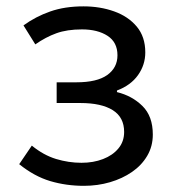

<svg xmlns="http://www.w3.org/2000/svg" viewBox="-20 -577 550 610"><path d="M246.5 13.4Q190.3 13.4 139.7 -1.6Q89 -16.7 41 -55.4L81.1 -114.4Q118.1 -84.1 158.1 -71.9Q198.1 -59.8 238.9 -59.8Q276.8 -59.8 307.4 -71.7Q338.1 -83.5 356.2 -105.4Q374.4 -127.2 374.4 -157.8Q374.4 -204.3 338.3 -227Q302.1 -249.7 235.5 -249.7H160V-315.5H222.8Q288.1 -315.5 320.6 -338.6Q353.2 -361.8 353.2 -401.4Q353.2 -442.7 321.7 -463.2Q290.2 -483.6 240.4 -483.6Q192.9 -483.6 159 -471.3Q125.2 -459.1 92.2 -436L54.6 -496.3Q93.1 -524.3 139.4 -540.5Q185.7 -556.8 245.1 -556.8Q298 -556.8 342.7 -540.8Q387.5 -524.8 414.5 -492.5Q441.6 -460.1 441.6 -410.5Q441.6 -371 418.5 -338.4Q395.4 -305.9 351.6 -289.4V-284.4Q399.8 -272.6 432.6 -240.2Q465.5 -207.8 465.5 -149.6Q465.5 -112.1 447.7 -81.9Q430 -51.8 399.4 -30.7Q368.8 -9.6 329.5 1.9Q290.2 13.4 246.5 13.4Z"/></svg>

Font: Noto Sans HK Thin
Style: Regular
Weight: 100
Designer: Ryoko NISHIZUKA 西塚涼子 (kana, bopomofo & ideographs); Paul D. Hunt (Latin, Greek & Cyrillic); Sandoll Communications 산돌커뮤니
Foundry: Adobe
Version: Version 2.004-H2;hotconv 1.0.118;makeotfexe 2.5.65603